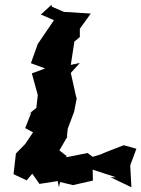

<svg xmlns="http://www.w3.org/2000/svg" viewBox="-20 -751 594 808"><path d="M230 -118 268 -184 261 -170 265 -209 292 -281 305 -348 302 -336 278 -444 316 -486 278 -478 293 -576 316 -595V-621V-630L362 -694L249 -701L198 -723L197 -731L152 -690L207 -666L139 -566L110 -485L170 -463L114 -442L139 -351L133 -297L97 -268L112 -278L86 -212L119 -194L86 -145L47 -105L37 -18L92 8L116 -20L146 23L223 11L228 37L233 15L287 28L371 9L370 -37L468 -5H445L533 37L528 -55L554 -125L501 -140C469 -127 434 -115 403 -101L370 -91L349 -107L257 -89L261 -94Z"/></svg>

Font: Asimov Aggro
Style: It
Weight: 500
Designer: Google
Version: Version 2.000980; 2014